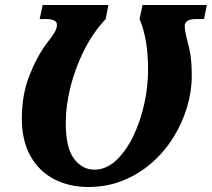

<svg xmlns="http://www.w3.org/2000/svg" viewBox="-20 -734 844 765"><path d="M331 11Q256 11 196 -20Q136 -51 101.5 -112Q67 -173 67 -263Q67 -356 97 -432.5Q127 -509 166 -561Q187 -587 197 -604Q207 -621 207 -635Q207 -658 163 -658H138L150 -714H412L401 -658Q351 -605 315.5 -534.5Q280 -464 261 -388.5Q242 -313 242 -244Q242 -145 275 -101.5Q308 -58 356 -58Q402 -58 441 -93.5Q480 -129 509 -187.5Q538 -246 554 -316.5Q570 -387 570 -457Q570 -579 536 -658L548 -714H804L793 -658H759Q716 -658 716 -629Q716 -621 718.5 -606.5Q721 -592 727 -569Q735 -542 739.5 -510Q744 -478 744 -431Q744 -369 725 -306Q706 -243 670.5 -186Q635 -129 584 -84.5Q533 -40 469.5 -14.5Q406 11 331 11Z"/></svg>

Font: Noto Serif SemiCondensed ExtraBold
Style: Italic
Weight: 800
Width: 4
Italic angle: -12°
Designer: Monotype Design Team
Foundry: Monotype Imaging Inc.
Version: Version 2.014; ttfautohint (v1.8.4.7-5d5b)